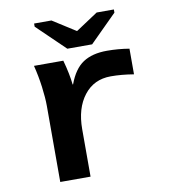

<svg xmlns="http://www.w3.org/2000/svg" viewBox="-81 -783 761 853"><g transform="rotate(-10 300.0 -356.5)"><path d="M527.8 -414.1Q473.1 -423.3 424.3 -423.3Q348.1 -423.3 303.5 -365.7Q258.8 -308.1 258.8 -213.9V0H122.1V-342.3Q122.1 -379.4 115.5 -429.7Q108.9 -480 96.7 -528.3H229Q246.6 -464.8 251.5 -417H253.4Q277.8 -483.4 319.3 -510.7Q360.8 -538.1 427.2 -538.1Q478 -538.1 527.8 -529.8ZM367.7 -577.6H255.9L129.9 -699.2V-713.4H208L311 -647.9H313L412.1 -713.4H489.7V-699.2Z"/></g></svg>

Font: Cousine
Style: Bold
Weight: 700
Monospace: yes
Designer: Steve Matteson
Foundry: Ascender Corporation
Version: Version 1.20